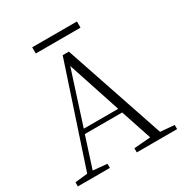

<svg xmlns="http://www.w3.org/2000/svg" viewBox="-196 -1009 1098 1156"><g transform="rotate(-30 353.5 -431.5)"><path d="M191.9 -819.8V-862.8H502.9V-819.8ZM334 -650.9 215.8 -283.2H455.1ZM420.9 0V-28.8L536.1 -38.1L464.8 -252H205.1L136.2 -38.1L233.9 -28.8V0H11.2V-28.8L98.1 -38.1L327.1 -730H370.1L604 -37.1L701.2 -28.8V0Z"/></g></svg>

Font: Source Han Serif TW ExtraLight
Style: Regular
Weight: 250
Designer: Ryoko NISHIZUKA Ë•øÂ°öÊ∂ºÂ≠ê (kana & ideographs); Frank Grie√ühammer (Latin, Greek & Cyrillic); Wenlong ZHANG Âº†ÊñáÈæô 
Foundry: Adobe
Version: Version 2.003;hotconv 1.1.1;makeotfexe 2.6.0